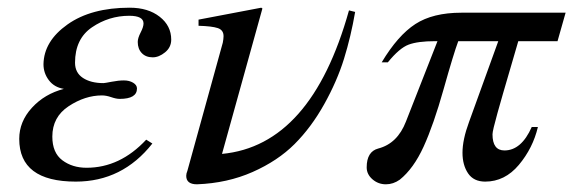

<svg xmlns="http://www.w3.org/2000/svg" viewBox="-20 -461 1490 499"><path d="M360 -98 376 -88Q298 11 177 11Q30 11 30 -100Q30 -145 63 -181Q96 -217 146 -230Q121 -234 107 -252.5Q93 -271 93 -294Q94 -354 155.5 -397.5Q217 -441 317 -441Q365 -441 395 -417.5Q425 -394 425 -358Q425 -338 409 -325Q393 -312 377 -312Q359 -312 348.5 -323Q338 -334 338 -352Q338 -362 345.5 -376.5Q353 -391 353 -400Q353 -420 316 -420Q263 -420 219 -390Q175 -360 175 -298Q175 -272 195.5 -258.5Q216 -245 249 -245Q252 -245 270 -248.5Q288 -252 302 -252Q316 -252 326 -246Q336 -240 336 -231Q336 -204 291 -204Q282 -204 269 -208.5Q256 -213 245 -213Q201 -213 158.5 -185Q116 -157 116 -106Q116 -64 142 -44.5Q168 -25 205 -25Q292 -25 360 -98Z M887 -434 903 -430Q892 -366 874 -308Q856 -250 822.5 -190Q789 -130 745.5 -86.5Q702 -43 636.5 -14Q571 15 492 18Q464 18 464 -4Q464 -10 467 -17L559 -350Q561 -360 561 -367Q561 -383 546 -388Q531 -393 496 -394V-410L659 -441L662 -439L557 -61Q789 -83 887 -434Z M1450 -428 1429 -354H1327Q1324 -343 1305 -278.5Q1286 -214 1273 -167.5Q1260 -121 1260 -112Q1260 -70 1291 -70Q1335 -70 1362 -131H1378Q1365 -76 1328.5 -32.5Q1292 11 1241 11Q1211 11 1196.5 -10.5Q1182 -32 1182 -64Q1182 -98 1199 -144L1275 -354H1171Q1159 -322 1133 -229.5Q1107 -137 1081 -80Q1055 -23 1019 6Q1002 18 983 18Q963 18 948 5Q933 -8 933 -26Q933 -67 963 -75Q1013 -88 1035 -145L1117 -354H1111Q1066 -354 1042 -345Q1018 -336 988 -299H972Q1014 -369 1059.5 -398.5Q1105 -428 1179 -428Z"/></svg>

Font: STIX MathJax Main
Style: Italic
Weight: 400
Italic angle: -16.33°
Designer: MicroPress Inc., with final additions and corrections provided by Coen Hoffman, Elsevier (retired)
Version: Version 1.1.1